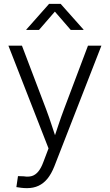

<svg xmlns="http://www.w3.org/2000/svg" viewBox="-20 -765 567 991"><path d="M64.5 200.7 72.8 144 102.5 145Q126.5 148.9 144.5 143.6Q162.6 138.2 177.2 120.8Q191.9 103.5 203.6 71.8L230.5 1L23.4 -529.3H93.3L217.8 -201.7Q233.4 -160.2 246.8 -118.9Q260.3 -77.6 273.9 -37.1H253.9Q267.6 -77.6 281.2 -118.9Q294.9 -160.2 310.5 -201.7L434.1 -529.3H503.4L260.3 94.2Q245.1 132.3 225.1 157Q205.1 181.6 179 193.8Q152.8 206.1 119.6 206.1Q103 206.1 89.6 204.3Q76.2 202.6 64.5 200.7ZM181.2 -610.4H115.7V-612.3L233.4 -745.1H293L411.1 -612.3V-610.4H345.2L263.2 -705.1Z"/></svg>

Font: Inter 24pt Light
Style: Regular
Weight: 300
Designer: Rasmus Andersson
Foundry: rsms
Version: Version 4.001;git-66647c0bb